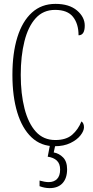

<svg xmlns="http://www.w3.org/2000/svg" viewBox="-20 -744 482 990"><path d="M262 10Q191 10 142.5 -36Q94 -82 69 -164.5Q44 -247 44 -358Q44 -470 69.5 -552Q95 -634 144.5 -679Q194 -724 266 -724Q337 -724 377 -690Q417 -656 417 -612Q417 -562 385 -562Q385 -621 356.5 -657Q328 -693 264 -693Q203 -693 164 -650Q125 -607 106 -531Q87 -455 87 -358Q87 -260 106.5 -184Q126 -108 165 -65Q204 -22 265 -22Q321 -22 352 -49Q383 -76 400 -118Q413 -109 413 -88Q413 -69 395 -46Q377 -23 343 -6.5Q309 10 262 10ZM236 226Q210 226 184 216V187Q212 195 231 195Q258 195 274 179Q290 163 290 130Q290 100 273 84Q256 68 226 64L240 -9H268L257 42Q285 47 305.5 68Q326 89 326 129Q326 175 302.5 200.5Q279 226 236 226Z"/></svg>

Font: Noto Serif Hebrew ExtraCondensed ExtraLight
Style: Regular
Weight: 200
Width: 2
Designer: Monotype Design Team
Foundry: Monotype Imaging Inc.
Version: Version 2.004; ttfautohint (v1.8.4.7-5d5b)